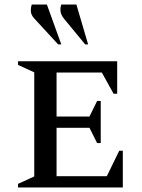

<svg xmlns="http://www.w3.org/2000/svg" viewBox="-20 -832 631 852"><path d="M60 0V-16L132 -49V-511L60 -544V-560H500V-416H484L432 -510H231V-315H377L411 -384H427V-197H411L377 -265H231V-50H454L509 -163H525V0ZM238 -635 133 -749Q118 -765 117 -781Q116 -797 121 -812H188L252 -635ZM358 -635 264 -749Q250 -767 248.5 -782Q247 -797 252 -812H319L371 -635Z"/></svg>

Font: Spectral SC Medium
Style: Regular
Weight: 500
Designer: Jean-Baptiste Levee
Foundry: Production Type
Version: Version 2.001